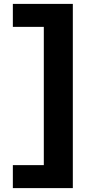

<svg xmlns="http://www.w3.org/2000/svg" viewBox="-20 -843 469 986"><path d="M46 5H205V-705H46V-823H354V123H46Z"/></svg>

Font: Fix15 Mono
Style: Bold
Weight: 700
Designer: Carrois Corporate & Edenspiekermann AG
Foundry: Carrois Corporate GbR & Edenspiekermann AG
Version: Version 3.206